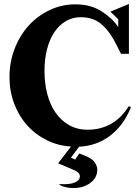

<svg xmlns="http://www.w3.org/2000/svg" viewBox="-20 -732 709 971"><path d="M281 203V199Q332 202 358 191Q384 180 384 160Q384 151 378 143.5Q372 136 359 130L274 94L339 9Q272 5 214.5 -24Q157 -53 116 -99.5Q75 -146 51.5 -208.5Q28 -271 28 -342Q28 -418 54 -485.5Q80 -553 125 -602.5Q170 -652 231 -681Q292 -710 361 -710Q438 -710 492.5 -675.5Q547 -641 578 -595V-634Q575 -638 558.5 -654Q542 -670 538 -673L632 -712V-460H592L570 -503Q539 -568 496.5 -606.5Q454 -645 388 -645Q347 -645 313 -625Q279 -605 255 -569.5Q231 -534 218 -483.5Q205 -433 205 -373Q205 -311 219 -257Q233 -203 260.5 -163Q288 -123 329 -99.5Q370 -76 423 -76Q490 -76 543 -106.5Q596 -137 631 -195L642 -190Q608 -102 540.5 -48.5Q473 5 380 10L339 65L360 75L381 44L413 57Q446 70 459 89Q472 108 472 126Q472 166 437.5 192.5Q403 219 350 219Q330 219 311.5 214.5Q293 210 281 203Z"/></svg>

Font: Redaction
Style: Bold
Weight: 700
Designer: Jeremy Mickel / Forest Young
Foundry: MCKL
Version: Version 2.001; Redaction Bold